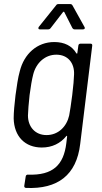

<svg xmlns="http://www.w3.org/2000/svg" viewBox="-20 -720 498 941"><path d="M295 -661 335 -582C338 -578 341 -576 346 -576H387C395 -576 398 -582 394 -588L335 -694C332 -699 328 -700 324 -700H267C262 -700 258 -699 255 -694L170 -588C166 -582 168 -576 175 -576H215C220 -576 224 -577 228 -582L289 -661C290 -663 294 -663 295 -661ZM364 -496 359 -460C359 -457 357 -456 354 -459C333 -495 296 -514 246 -514C162 -514 98 -456 77 -371C68 -340 62 -296 56 -253C51 -211 47 -169 47 -140C49 -51 103 3 185 3C235 3 276 -17 305 -53C308 -56 309 -54 309 -51L305 -18C292 89 239 140 118 136C111 135 107 139 106 145L99 190C98 197 101 200 107 201C263 208 355 138 373 -14L432 -496C433 -502 430 -506 424 -506H374C369 -506 364 -502 364 -496ZM319 -154C307 -100 266 -58 208 -58C152 -58 117 -99 117 -154C118 -179 120 -209 125 -254C131 -298 136 -329 143 -356C157 -411 200 -452 256 -452C313 -452 345 -411 343 -356C342 -328 340 -305 334 -254C327 -202 324 -180 319 -154Z"/></svg>

Font: Barlow Semi Condensed
Style: Italic
Weight: 400
Width: 4
Italic angle: -7°
Designer: Jeremy Tribby
Foundry: Tribby Type
Version: Version 1.422;hotconv 1.0.109;makeotfexe 2.5.65596